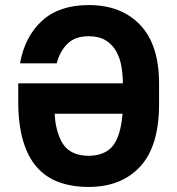

<svg xmlns="http://www.w3.org/2000/svg" viewBox="-20 -729 700 758"><path d="M465 -400Q465 -433 459.5 -466Q454 -499 439 -526Q424 -553 397.5 -569.5Q371 -586 330 -586Q276 -586 246 -556Q216 -526 204 -479H59Q78 -585 146 -647Q214 -709 330 -709Q459 -709 533.5 -630.5Q608 -552 608 -399V-319Q608 -152 533.5 -71.5Q459 9 330 9Q265 9 213.5 -9.5Q162 -28 126 -68.5Q90 -109 71 -173.5Q52 -238 52 -329V-400ZM204 -221Q219 -161 250 -137.5Q281 -114 330 -114Q378 -114 409.5 -137.5Q441 -161 455 -221Q461 -246 464 -280H196Q197 -249 204 -221Z"/></svg>

Font: 
Style: 㨦
Weight: 700
Designer: A.Korolkova, Vitaly Kuzmin
Foundry: ParaType Ltd
Version: Version 2.000